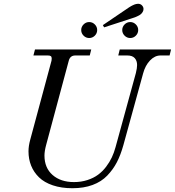

<svg xmlns="http://www.w3.org/2000/svg" viewBox="-20 -972 920 1010"><path d="M129.9 -175.8Q129.9 -204.1 139.2 -237.8L251 -652.8Q252 -656.7 252 -664.1Q252 -672.9 247.6 -676.5Q243.2 -680.2 231.9 -680.2H155.8L164.1 -711.9H460L452.1 -680.2H376Q349.1 -680.2 341.8 -652.8L223.1 -210.9Q213.9 -177.2 213.9 -153.8Q213.9 -88.9 256.6 -51.5Q299.3 -14.2 369.1 -14.2Q407.2 -14.2 439.9 -24.9Q472.7 -35.6 496.1 -53Q519.5 -70.3 538.1 -94.7Q556.6 -119.1 568.4 -144.3Q580.1 -169.4 587.9 -198.2L694.8 -587.9Q701.2 -614.3 701.2 -629.9Q701.2 -652.3 688.7 -666.3Q676.3 -680.2 649.9 -680.2H602.1L609.9 -711.9H879.9L872.1 -680.2H824.2Q794.4 -680.2 769.3 -654.1Q744.1 -627.9 732.9 -585.9L628.9 -208Q614.7 -157.2 595 -118.9Q575.2 -80.6 544.2 -48.3Q513.2 -16.1 467 1Q420.9 18.1 360.8 18.1Q302.7 18.1 257.8 2.9Q212.9 -12.2 185.3 -39.1Q157.7 -65.9 143.8 -100.6Q129.9 -135.3 129.9 -175.8ZM521 -839.8 655.8 -931.2Q656.2 -931.6 661.9 -935.1Q667.5 -938.5 669.9 -939.9Q672.4 -941.4 678 -944.1Q683.6 -946.8 687.3 -948.2Q690.9 -949.7 696.3 -950.9Q701.7 -952.1 706.1 -952.1Q718.8 -952.1 726.8 -943.8Q734.9 -935.5 734.9 -924.8Q734.9 -916.5 730.7 -909.4Q726.6 -902.3 720.9 -897.5Q715.3 -892.6 706.1 -888.2Q696.8 -883.8 690.7 -881.3Q684.6 -878.9 674.8 -876L527.8 -828.1ZM635.5 -843.5Q647.9 -856 665 -856Q682.1 -856 694.6 -843.5Q707 -831.1 707 -814Q707 -796.9 694.6 -784.4Q682.1 -772 665 -772Q647.9 -772 635.5 -784.4Q623 -796.9 623 -814Q623 -831.1 635.5 -843.5ZM419.7 -843.5Q432.1 -856 449.2 -856Q466.3 -856 478.8 -843.5Q491.2 -831.1 491.2 -814Q491.2 -796.9 478.8 -784.4Q466.3 -772 449.2 -772Q432.1 -772 419.7 -784.4Q407.2 -796.9 407.2 -814Q407.2 -831.1 419.7 -843.5Z"/></svg>

Font: Flanker Steampunk
Style: Italic
Weight: 400
Italic angle: -12°
Designer: Alexey Kryukov, Leonardo Di Lena
Foundry: Alexey Kryukov, Leonardo Di Lena
Version: 1.210